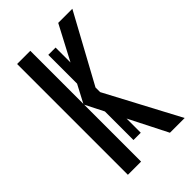

<svg xmlns="http://www.w3.org/2000/svg" viewBox="-216 -794 875 875"><g transform="rotate(-45 221.5 -357.0)"><path d="M247 -94H200V-643H247ZM436 0H341L155 -367V0H70V-714H155V-372L335 -714H426L239 -371Z"/></g></svg>

Font: Noto Sans Display Condensed
Style: Regular
Weight: 400
Width: 3
Designer: Monotype Design Team
Foundry: Monotype Imaging Inc.
Version: Version 1.900